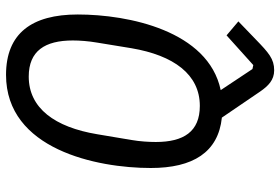

<svg xmlns="http://www.w3.org/2000/svg" viewBox="-167 -583 934 640"><g transform="rotate(-90 300.0 -263.0)"><path d="M385.7 183.9C423.7 183.9 444.2 165.5 488.6 122.5L548.7 64.6L502.1 25.2L403.1 114.3L389.9 111.5L319.6 5.7C517.4 -35.9 571.7 -301.5 571.7 -470.9C571.7 -623.9 508.9 -709.9 370.4 -709.9C122.5 -709.9 60 -408 60 -227.3C60 -87 112.2 -2.5 228 9.6L315.3 137.8C333.8 164.4 353.3 183.9 385.7 183.9ZM146.7 -210.6C146.7 -233.7 148.4 -262.4 153.4 -291.9L172.6 -406.2C196 -546.9 259.2 -634.2 364.7 -634.2C450.3 -634.2 485.1 -580.3 485.1 -487.2C485.1 -464.1 483 -435.7 478 -406.2L459.2 -291.5C435.4 -151.3 372.2 -63.9 267 -63.9C181.1 -63.9 146.7 -117.9 146.7 -210.6Z"/></g></svg>

Font: Margiela Mono Italic Text It
Style: Regular
Weight: 400
Designer: Mike Abbink, Paul van der Laan, Pieter van Rosmalen
Foundry: Bold Monday
Version: Version 2.003 2021